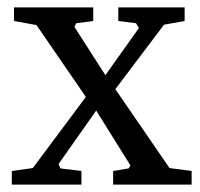

<svg xmlns="http://www.w3.org/2000/svg" viewBox="-20 -501 543 521"><path d="M12 0V-37L69 -45L213 -238L79 -433L18 -444V-481H233V-444L187 -438L182 -428L266 -297L357 -425L349 -438L301 -444V-481H481V-444L425 -434L293 -259L440 -45L500 -37V0H287V-37L329 -44L334 -52L241 -201L139 -56L144 -44L201 -37V0Z"/></svg>

Font: Khartiya
Style: Regular
Weight: 500
Version: Version 1.0.1